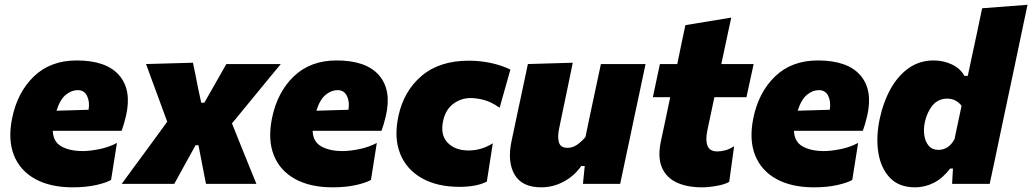

<svg xmlns="http://www.w3.org/2000/svg" viewBox="-20 -768 4312 802"><path d="M283.5 14.5Q190.5 14.5 127.2 -20.2Q64 -55 38.2 -119.5Q12.5 -184 30.5 -273.5Q52.5 -382.5 121.8 -449Q191 -515.5 300.5 -515.5Q424 -515.5 477.8 -453.5Q531.5 -391.5 506 -282.5Q497.5 -247 488 -221.5H200.5Q202 -176 236.5 -156.5Q271 -137 326 -137Q355.5 -137 395.8 -145.2Q436 -153.5 468.5 -171L444 -16.5Q423.5 -4.5 381.2 5Q339 14.5 283.5 14.5ZM304.5 -391.5Q278.5 -391.5 254.5 -371.8Q230.5 -352 216 -305.5L350 -309.5Q355.5 -342.5 343.8 -367Q332 -391.5 304.5 -391.5Z M488.5 0Q514 -35 533.2 -61.2Q552.5 -87.5 569.8 -111Q587 -134.5 607 -161.5L678.5 -259.5L645.5 -349.5Q631.5 -387 619.5 -420Q607.5 -453 590 -500.5L786 -506Q792 -478.5 796.8 -454.2Q801.5 -430 806.5 -404L820.5 -339H833.5L870 -403Q885 -429 897.8 -451.8Q910.5 -474.5 925.5 -500.5H1153Q1125.5 -467.5 1105.5 -443.2Q1085.5 -419 1067.8 -397.2Q1050 -375.5 1029 -350L949 -252.5L986.5 -159Q1001.5 -122 1016 -86Q1030.5 -50 1051 0H840.5Q835.5 -24 831.5 -45Q827.5 -66 822.5 -92L809 -161.5H797L761 -96.5Q746 -69 734.2 -47.8Q722.5 -26.5 708 0Z M1369 14.5Q1276 14.5 1212.8 -20.2Q1149.5 -55 1123.8 -119.5Q1098 -184 1116 -273.5Q1138 -382.5 1207.2 -449Q1276.5 -515.5 1386 -515.5Q1509.5 -515.5 1563.2 -453.5Q1617 -391.5 1591.5 -282.5Q1583 -247 1573.5 -221.5H1286Q1287.5 -176 1322 -156.5Q1356.5 -137 1411.5 -137Q1441 -137 1481.2 -145.2Q1521.5 -153.5 1554 -171L1529.5 -16.5Q1509 -4.5 1466.8 5Q1424.5 14.5 1369 14.5ZM1390 -391.5Q1364 -391.5 1340 -371.8Q1316 -352 1301.5 -305.5L1435.5 -309.5Q1441 -342.5 1429.2 -367Q1417.5 -391.5 1390 -391.5Z M1899.5 12.5Q1806 12.5 1742 -23.8Q1678 -60 1651.5 -126Q1625 -192 1644 -282Q1666 -387 1740.8 -450.8Q1815.5 -514.5 1938.5 -514.5Q1985 -514.5 2029 -505.2Q2073 -496 2112 -477.5L2067 -318Q2030.5 -343.5 1999.8 -351Q1969 -358.5 1946.5 -358.5Q1906 -358.5 1874 -334.8Q1842 -311 1831.5 -265.5Q1818 -205.5 1849.2 -172.5Q1880.5 -139.5 1937 -139.5Q1991.5 -139.5 2038.5 -169.5L2013.5 -9.5Q1970.5 12.5 1899.5 12.5Z M2240.5 14.5Q2161 14.5 2129.8 -38.2Q2098.5 -91 2116.5 -177.5Q2121 -199.5 2125.8 -221.5Q2130.5 -243.5 2136.5 -272.5Q2152 -345 2163 -396.5Q2174 -448 2185 -500.5L2372.5 -506Q2362 -454 2351.2 -402.5Q2340.5 -351 2329 -296.5L2315.5 -231Q2308 -196 2314.8 -173.2Q2321.5 -150.5 2350.5 -150.5Q2372 -150.5 2390 -163Q2408 -175.5 2425.5 -195.5L2446.5 -296.5Q2458.5 -351 2468.5 -399.5Q2478.5 -448 2490 -500.5H2676.5Q2665.5 -448 2654.5 -396.2Q2643.5 -344.5 2628 -272L2616 -214.5Q2603 -152.5 2592.2 -102.5Q2581.5 -52.5 2570.5 0H2415L2422.5 -74.5H2408Q2378.5 -32.5 2334 -9Q2289.5 14.5 2240.5 14.5Z M2912.5 14.5Q2850.5 14.5 2807 -5.5Q2763.5 -25.5 2745 -68Q2726.5 -110.5 2740.5 -177.5Q2749 -217.5 2757.8 -258.5Q2766.5 -299.5 2779.5 -362H2707L2736.5 -500.5H2809Q2818 -545 2826.2 -583.8Q2834.5 -622.5 2843 -663L3034.5 -694.5Q3023.5 -644.5 3014 -599.2Q3004.5 -554 2993 -500.5H3128L3098 -362H2964L2934.5 -222.5Q2926 -181.5 2935.5 -158.5Q2945 -135.5 2976.5 -135.5Q2991 -135.5 3009 -140Q3027 -144.5 3046.5 -157.5L3026 -8.5Q3009 2 2974.5 8.2Q2940 14.5 2912.5 14.5Z M3379.5 14.5Q3286.5 14.5 3223.2 -20.2Q3160 -55 3134.2 -119.5Q3108.5 -184 3126.5 -273.5Q3148.5 -382.5 3217.8 -449Q3287 -515.5 3396.5 -515.5Q3520 -515.5 3573.8 -453.5Q3627.5 -391.5 3602 -282.5Q3593.5 -247 3584 -221.5H3296.5Q3298 -176 3332.5 -156.5Q3367 -137 3422 -137Q3451.5 -137 3491.8 -145.2Q3532 -153.5 3564.5 -171L3540 -16.5Q3519.5 -4.5 3477.2 5Q3435 14.5 3379.5 14.5ZM3400.5 -391.5Q3374.5 -391.5 3350.5 -371.8Q3326.5 -352 3312 -305.5L3446 -309.5Q3451.5 -342.5 3439.8 -367Q3428 -391.5 3400.5 -391.5Z M3802.5 14.5Q3735.5 14.5 3697.5 -25.2Q3659.5 -65 3649 -130Q3638.5 -195 3654.5 -271Q3669.5 -341.5 3700.2 -396.8Q3731 -452 3776.2 -483.8Q3821.5 -515.5 3880.5 -515.5Q3921 -515.5 3956.2 -498.8Q3991.5 -482 4008.5 -451H4022.5L4031.5 -493.5Q4044.5 -553 4057 -612.2Q4069.5 -671.5 4082.5 -733.5L4272 -748Q4260 -690 4246.5 -626.8Q4233 -563.5 4218.5 -493.5L4159.5 -215Q4146 -151 4135.8 -101.8Q4125.5 -52.5 4114 0H3957L3960.5 -64H3949Q3917.5 -23 3880.2 -4.2Q3843 14.5 3802.5 14.5ZM3900 -142Q3942.5 -142 3967 -186.5L3996.5 -326Q3987 -339 3971.8 -347.5Q3956.5 -356 3936.5 -356Q3899 -356 3875.5 -327.8Q3852 -299.5 3843 -257Q3837 -228.5 3841 -202.2Q3845 -176 3859.5 -159Q3874 -142 3900 -142Z"/></svg>

Font: Commissioner ExtraBold
Style: Italic
Weight: 800
Italic angle: -12°
Designer: Kostas Bartsokas
Foundry: Kostas Bartsokas
Version: Version 1.000; ttfautohint (v1.8.3)